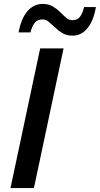

<svg xmlns="http://www.w3.org/2000/svg" viewBox="-20 -960 510 980"><path d="M33.5 0Q46 -58.5 57.5 -113Q69 -167.5 83.5 -235L134 -473Q148.5 -542 160.5 -598Q172.5 -653.5 185 -713H304.5Q292 -654 280 -598Q268 -541.5 253.5 -473L203 -235Q189 -167.5 177.2 -113Q165.5 -58.5 153 0ZM350 -778Q320 -778 298.8 -790.8Q277.5 -803.5 261 -820Q244 -836 229 -848.5Q214 -861 197 -861Q170.5 -861 156.8 -842.8Q143 -824.5 135.5 -794.5H75Q87.5 -865 119.8 -902.5Q152 -940 198.5 -940Q228 -940 249 -927.5Q270 -915 286.5 -899Q302.5 -882.5 317.2 -869.8Q332 -857 349.5 -857Q376 -857 389 -875.2Q402 -893.5 409 -924H469.5Q457.5 -853.5 426.2 -815.8Q395 -778 350 -778Z"/></svg>

Font: Heraclito Medium
Style: Italic
Weight: 500
Italic angle: -12°
Designer: Kostas Bartsokas (font) & Cristiano Sobral (main changes)
Foundry: Kostas Bartsokas (font) & Cristiano Sobral (main changes)
Version: Version 1.00;July 8, 2020;FontCreator 13.0.0.2655 64-bit